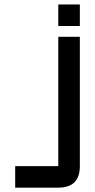

<svg xmlns="http://www.w3.org/2000/svg" viewBox="-20 -655 431 870"><path d="M244.1 -488.3H341.8V97.7Q341.8 195.3 244.1 195.3H48.8V97.7H244.1ZM244.1 -537.1V-634.8H341.8V-537.1Z"/></svg>

Font: BabelStone Runic Elder Futhark
Style: Regular
Weight: 400
Designer: Andrew West
Foundry: BabelStone
Version: Version 3.005 March 14, 2022